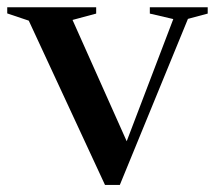

<svg xmlns="http://www.w3.org/2000/svg" viewBox="-30 -514 613 544"><path d="M502.5 -460.5 309.5 10H267.5L51.5 -455.5L-9.5 -476V-493.5H242.5V-475.5L175.5 -457.5L340.5 -88L318 -85L461 -460L394.5 -475.5V-493.5H558.5V-475.5Z"/></svg>

Font: Newsreader 60pt Medium
Style: Regular
Weight: 500
Designer: Hugues Gentile
Foundry: Production Type
Version: Version 1.003